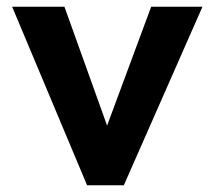

<svg xmlns="http://www.w3.org/2000/svg" viewBox="-20 -549 636 569"><path d="M238 0 16 -529H171L312 -136L280 -130L428 -529H580L347 0Z"/></svg>

Font: Readex Pro SemiBold
Style: Regular
Weight: 600
Designer: Bonnie Shaver-Troup, Thomas Jockin
Foundry: Lexend
Version: Version 1.204